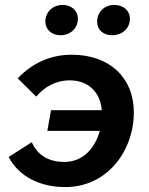

<svg xmlns="http://www.w3.org/2000/svg" viewBox="-20 -749 606 779"><path d="M245 10C417 10 523 -139 523 -293C523 -434 424 -527 271 -527C187 -527 111 -494 52 -431L127 -357C160 -396 206 -423 263 -423C336 -423 387 -377 393 -302H187L172 -218H385C366 -150 319 -92 241 -92C174 -92 131 -122 109 -172L15 -112C58 -31 144 10 245 10ZM226 -606C263 -606 296 -632 296 -673C296 -706 270 -729 234 -729C195 -729 164 -701 164 -661C164 -630 189 -606 226 -606ZM435 -606C474 -606 507 -632 507 -673C507 -706 481 -729 443 -729C405 -729 374 -701 374 -661C374 -629 398 -606 435 -606Z"/></svg>

Font: Fixel Display SemiBold
Style: Italic
Weight: 600
Italic angle: -10°
Designer: AlfaBravo + MacPaw
Foundry: Kyrylo Tkachov, Marchela Mozhyna, Serhii Makarenko, Maria Weinstein, Zakhar Kryvoshyya
Version: Version 1.210;Glyphs 3.2 (3217)